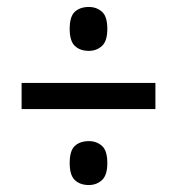

<svg xmlns="http://www.w3.org/2000/svg" viewBox="-20 -633 508 551"><path d="M235 -487Q210 -487 195 -501Q180 -515 180 -550Q180 -586 195 -599.5Q210 -613 235 -613Q257 -613 272.5 -599.5Q288 -586 288 -550Q288 -515 272.5 -501Q257 -487 235 -487ZM42 -320V-395H426V-320ZM235 -102Q210 -102 195 -116Q180 -130 180 -165Q180 -201 195 -214.5Q210 -228 235 -228Q257 -228 272.5 -214.5Q288 -201 288 -165Q288 -130 272.5 -116Q257 -102 235 -102Z"/></svg>

Font: Noto Serif Hebrew Condensed Black
Style: Regular
Weight: 900
Width: 3
Designer: Monotype Design Team
Foundry: Monotype Imaging Inc.
Version: Version 2.004; ttfautohint (v1.8.4.7-5d5b)